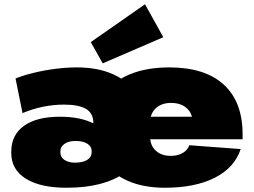

<svg xmlns="http://www.w3.org/2000/svg" viewBox="-20 -870 1194 903"><path d="M293 13Q169 13 101 -30Q33 -73 33 -150V-157Q33 -235 92.5 -278Q152 -321 262 -321Q311 -321 350 -313Q389 -305 419 -290V-292Q419 -337 385 -357.5Q351 -378 281 -378Q232 -378 182.5 -368Q133 -358 86 -338L53 -501Q91 -516 140.5 -528Q190 -540 242.5 -546.5Q295 -553 341 -553Q441 -553 513.5 -520Q586 -487 625.5 -426.5Q665 -366 665 -282V-257Q665 -128 567 -57.5Q469 13 293 13ZM333 -105Q369 -105 390 -118Q411 -131 411 -154V-160Q411 -181 391 -194Q371 -207 335 -207Q303 -207 283.5 -193.5Q264 -180 264 -159V-153Q264 -131 283 -118Q302 -105 333 -105ZM756 13Q655 13 581 -19.5Q507 -52 468 -112.5Q429 -173 429 -258V-282Q429 -367 470.5 -427.5Q512 -488 590.5 -520.5Q669 -553 776 -553Q944 -553 1032.5 -472Q1121 -391 1121 -238V-215H640V-321H919L886 -281V-294Q886 -336 858.5 -361Q831 -386 784 -386Q740 -386 713 -361Q686 -336 686 -294V-228Q686 -186 712.5 -161.5Q739 -137 783 -137Q818 -137 841 -151.5Q864 -166 870 -187L1112 -169Q1083 -81 990 -34Q897 13 756 13ZM748 -695 463 -572 407 -672 662 -850Z"/></svg>

Font: Pathway Extreme 28pt Black
Style: Regular
Weight: 900
Designer: Eduardo Rodriguez Tunni
Foundry: Eduardo Rodriguez Tunni
Version: Version 1.001;gftools[0.9.26]